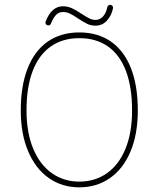

<svg xmlns="http://www.w3.org/2000/svg" viewBox="-20 -785 675 817"><path d="M542 -315.4Q542 -413.6 516.1 -482.4Q490.2 -551.3 439.9 -586.9Q389.6 -622.6 317.4 -622.6Q246.1 -622.6 195.6 -586.9Q145 -551.3 118.9 -482.4Q92.8 -413.6 92.8 -315.4Q92.8 -221.2 121.1 -152.8Q149.4 -84.5 200.4 -48.3Q251.5 -12.2 317.4 -12.2Q383.8 -12.2 434.6 -47.6Q485.4 -83 513.7 -151.4Q542 -219.7 542 -315.4ZM68.4 -315.4Q68.4 -419.9 97.7 -494.4Q127 -568.8 182.9 -607.9Q238.8 -647 317.4 -647Q396.5 -647 452.4 -607.9Q508.3 -568.8 537.4 -494.4Q566.4 -419.9 566.4 -315.4Q566.4 -213.4 534.9 -139.4Q503.4 -65.4 447 -26.6Q390.6 12.2 317.4 12.2Q244.1 12.2 187.7 -27.3Q131.3 -66.9 99.9 -140.9Q68.4 -214.8 68.4 -315.4ZM448.7 -764.6Q454.1 -764.6 458 -760.3Q461.9 -755.9 460.9 -750.5Q455.6 -720.7 435.8 -698.2Q416 -675.8 386.2 -675.8Q367.2 -675.8 351.3 -683.3Q335.4 -690.9 310.5 -707.5Q291 -720.7 277.1 -727.3Q263.2 -733.9 248 -733.9Q229 -733.9 217 -720Q205.1 -706.1 196.8 -684.6Q193.8 -676.8 185.5 -676.8Q180.2 -676.8 176.8 -680.4Q173.3 -684.1 173.3 -689Q173.3 -690.4 174.3 -693.4Q199.2 -758.3 248 -758.3Q267.6 -758.3 285.6 -750.2Q303.7 -742.2 324.2 -728Q346.7 -713.4 359.9 -706.8Q373 -700.2 386.2 -700.2Q406.2 -700.2 419.4 -716.1Q432.6 -731.9 436.5 -754.4Q437.5 -758.3 440.9 -761.5Q444.3 -764.6 448.7 -764.6Z"/></svg>

Font: Velvelyne Light
Style: Regular
Weight: 200
Designer: Manon Van der Borght et Mariel Nils
Foundry: Velvetyne
Version: Version 1.070